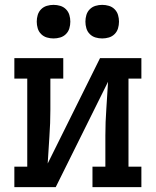

<svg xmlns="http://www.w3.org/2000/svg" viewBox="-20 -769 640 789"><path d="M39 0V-84H92V-446H39V-530H240V-446H187V-318Q187 -263 183 -207.5Q179 -152 176 -97L391 -530H561V-446H508V-84H561V0H360V-84H413V-212Q413 -267 417 -322.5Q421 -378 424 -433L209 0ZM400 -611Q386 -611 372.5 -615Q359 -619 349 -629Q339 -639 335 -652.5Q331 -666 331 -680Q331 -694 335 -707.5Q339 -721 349 -731Q359 -741 372.5 -745Q386 -749 400 -749Q414 -749 427.5 -745Q441 -741 451 -731Q461 -721 465 -707.5Q469 -694 469 -680Q469 -666 465 -652.5Q461 -639 451 -629Q441 -619 427.5 -615Q414 -611 400 -611ZM200 -611Q186 -611 172.5 -615Q159 -619 149 -629Q139 -639 135 -652.5Q131 -666 131 -680Q131 -694 135 -707.5Q139 -721 149 -731Q159 -741 172.5 -745Q186 -749 200 -749Q214 -749 227.5 -745Q241 -741 251 -731Q261 -721 265 -707.5Q269 -694 269 -680Q269 -666 265 -652.5Q261 -639 251 -629Q241 -619 227.5 -615Q214 -611 200 -611Z"/></svg>

Font: Iosevka Slab Medium Extended
Style: Regular
Weight: 500
Width: 7
Monospace: yes
Designer: Belleve Invis
Foundry: Belleve Invis
Version: Version 11.1.1; ttfautohint (v1.8.3)